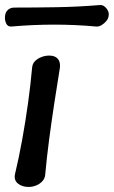

<svg xmlns="http://www.w3.org/2000/svg" viewBox="-28 -730 451 760"><path d="M85 10Q60 10 43.5 -3Q27 -16 31 -39Q47 -106 60 -178Q73 -250 83 -322Q93 -394 99 -461Q100 -477 110 -487.5Q120 -498 135.5 -504Q151 -510 167 -510Q190 -510 201 -497Q212 -484 209 -461Q198 -394 187 -322Q176 -250 166.5 -178Q157 -106 151 -39Q150 -24 140 -13Q130 -2 115.5 4Q101 10 85 10ZM402 -667Q401 -657 393 -647Q385 -637 374 -630.5Q363 -624 353 -625Q188 -640 17 -625Q2 -624 -4 -638Q-10 -652 -8 -667V-668Q-6 -683 4 -691.5Q14 -700 29 -700Q113 -700 197.5 -701.5Q282 -703 367 -710Q377 -711 385.5 -704.5Q394 -698 399 -688Q404 -678 402 -668Z"/></svg>

Font: Winky Sans
Style: Italic
Weight: 400
Italic angle: -8.97852°
Designer: Simon Atzbach
Foundry: typofactur
Version: Version 1.205